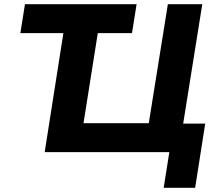

<svg xmlns="http://www.w3.org/2000/svg" viewBox="-20 -725 1058 915"><path d="M760 170 787 0H193L282 -567H77L99 -705H631L609 -567H446L378 -138H689L780 -705H944L853 -136H958L910 170Z"/></svg>

Font: Nunito Sans 7pt ExtraBold
Style: Italic
Weight: 800
Italic angle: -9°
Designer: Vernon Adams
Foundry: Vernon Adams
Version: Version 3.101;gftools[0.9.27]